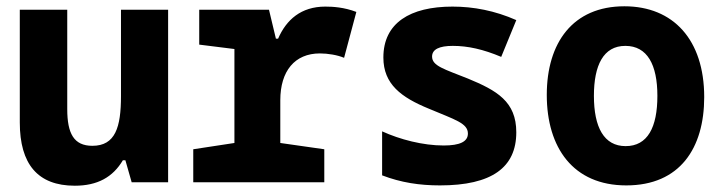

<svg xmlns="http://www.w3.org/2000/svg" viewBox="-20 -580 2292 611"><path d="M218 11C290 11 339 -16 371 -70H379L399 0H515V-549H365V-274C365 -175 347 -116 274 -116C215 -116 194 -155 194 -233V-549H43V-190C43 -58 100 11 218 11Z M595 0H1012V-105L872 -125V-261C872 -354 918 -410 998 -410C1023 -410 1054 -405 1075 -396L1114 -542C1075 -557 1039 -559 1015 -559C938 -559 891 -517 865 -457H858L836 -549H614V-438L726 -424V-125L595 -105Z M1380 10C1545 10 1623 -47 1623 -159C1623 -257 1561 -292 1469 -330C1394 -360 1355 -370 1355 -400C1355 -423 1378 -434 1421 -434C1469 -434 1518 -423 1575 -399L1623 -516C1555 -546 1487 -559 1420 -559C1285 -559 1200 -507 1200 -397C1200 -312 1257 -270 1345 -234C1428 -199 1469 -188 1469 -155C1469 -129 1443 -117 1392 -117C1326 -117 1253 -136 1196 -162V-22C1256 1 1315 10 1380 10Z M1973 10C2144 10 2221 -109 2221 -271C2221 -453 2123 -560 1967 -560C1803 -560 1720 -444 1720 -278C1720 -110 1804 10 1973 10ZM1971 -115C1902 -115 1870 -175 1870 -275C1870 -372 1900 -434 1970 -434C2040 -434 2072 -374 2072 -275C2072 -175 2041 -115 1971 -115Z"/></svg>

Font: Noto Sans Mono SemiCondensed ExtraBold
Style: Regular
Weight: 800
Width: 4
Designer: Monotype Design Team
Foundry: Monotype Imaging Inc.
Version: Version 2.014